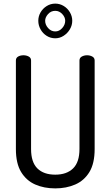

<svg xmlns="http://www.w3.org/2000/svg" viewBox="-20 -1037 612 1063"><path d="M286 6Q224 6 175 -15.5Q126 -37 97 -84.5Q68 -132 68 -212V-702Q68 -717 80.5 -724Q93 -731 110 -731Q126 -731 139 -724Q152 -717 152 -702V-212Q152 -139 187 -104.5Q222 -70 286 -70Q349 -70 384.5 -104.5Q420 -139 420 -212V-702Q420 -717 433 -724Q446 -731 462 -731Q478 -731 491 -724Q504 -717 504 -702V-212Q504 -132 475 -84.5Q446 -37 396.5 -15.5Q347 6 286 6ZM286 -825Q260 -825 238.5 -838.5Q217 -852 204.5 -874.5Q192 -897 192 -922Q192 -947 204.5 -968.5Q217 -990 238.5 -1003.5Q260 -1017 286 -1017Q311 -1017 332.5 -1004Q354 -991 367 -969Q380 -947 380 -922Q380 -897 367 -875Q354 -853 332.5 -839Q311 -825 286 -825ZM286 -863Q308 -863 324.5 -881.5Q341 -900 341 -922Q341 -942 324.5 -959.5Q308 -977 286 -977Q262 -977 246 -959Q230 -941 230 -922Q230 -900 246.5 -881.5Q263 -863 286 -863Z"/></svg>

Font: Dosis Medium
Style: Regular
Weight: 500
Designer: EdgarTolentino, PabloImpallari, IginoMarini
Foundry: EdgarTolentino, PabloImpallari, IginoMarini
Version: Version 3.001; ttfautohint (v1.8.2)